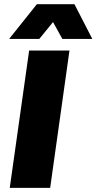

<svg xmlns="http://www.w3.org/2000/svg" viewBox="-20 -903 464 923"><path d="M314 -660.2 221.2 0H26.9L120.1 -660.2ZM23.9 -715.8 157.2 -882.8H337.9L423.8 -715.8H279.8L234.9 -796.9L168.9 -715.8Z"/></svg>

Font: Human Sans Black
Style: Italic
Weight: 800
Italic angle: -8°
Designer: Tim Radville
Foundry: Continuum
Version: Version 1.000;FEAKit 1.0